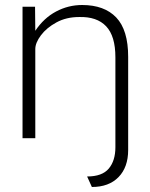

<svg xmlns="http://www.w3.org/2000/svg" viewBox="-20 -552 600 767"><path d="M347 195 328 153Q388 153 414.5 121.5Q441 90 441 36V-323Q441 -408 404 -447Q367 -486 296 -484Q245 -484 205.5 -462.5Q166 -441 143.5 -411Q121 -381 121 -356V0H70V-525H120L121 -429Q155 -480 204 -506Q253 -532 308 -532Q397 -532 444.5 -482Q492 -432 492 -325V47Q492 116 453.5 155.5Q415 195 347 195Z"/></svg>

Font: Readex Pro ExtraLight
Style: Regular
Weight: 200
Designer: Bonnie Shaver-Troup, Thomas Jockin
Foundry: Lexend
Version: Version 1.203; ttfautohint (v1.8.3)